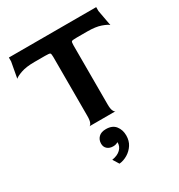

<svg xmlns="http://www.w3.org/2000/svg" viewBox="-204 -735 1074 1154"><g transform="rotate(-30 333.0 -157.5)"><path d="M242 0Q249 0 256 -14Q263 -28 263 -60V-470Q263 -492 258 -496Q253 -500 223 -500H150Q92 -500 56.5 -487.5Q21 -475 10 -464L30 -573V-600H636V-573L656 -464Q645 -475 609.5 -487.5Q574 -500 516 -500H444Q413 -500 408 -496Q403 -492 403 -470V-60Q403 -28 410 -14Q417 0 424 0ZM287 285 261 243Q300 237 321 216.5Q342 196 341 167Q336 170 327.5 173Q319 176 307 176Q282 176 266.5 162.5Q251 149 251 126Q251 99 268.5 81.5Q286 64 319 64Q364 64 385.5 91.5Q407 119 407 158Q407 195 389.5 222Q372 249 344.5 265.5Q317 282 287 285Z"/></g></svg>

Font: Red Rose SemiBold
Style: Regular
Weight: 600
Designer: Jaikishan Patel
Version: Version 2.000